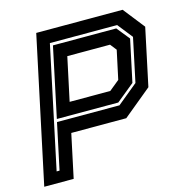

<svg xmlns="http://www.w3.org/2000/svg" viewBox="-116 -796 854 892"><g transform="rotate(-15 311.0 -350.0)"><path d="M-12 0 137 -700H552.5L633.5 -597L575 -321.5L438.5 -209H174L129.5 0ZM62 -54H76L123 -275H423.5L522 -356L566.5 -566L509.5 -638H186ZM204 -350.5H399.5L448.5 -390.5L478 -528L454 -558.5H248.5ZM126 -289 197 -624H501.5L551.5 -562L508.5 -360L421.5 -289Z"/></g></svg>

Font: Tourney
Style: Bold Italic
Weight: 700
Italic angle: -12°
Version: Version 1.015